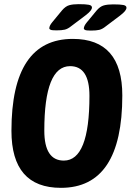

<svg xmlns="http://www.w3.org/2000/svg" viewBox="-20 -895 628 923"><path d="M273 8Q35 8 35 -266Q35 -708 330 -708Q568 -708 568 -436Q568 8 273 8ZM287 -123Q410 -123 410 -434Q410 -577 317 -577Q193 -577 193 -267Q193 -123 287 -123ZM251 -749Q229 -749 223 -752Q217 -755 217 -759Q217 -771 231 -788L278 -845Q295 -865 313 -870Q331 -875 358 -875Q392 -875 407 -872Q422 -869 422 -859Q422 -852 415 -843Q408 -834 391 -821L322 -769Q306 -756 291.5 -752.5Q277 -749 251 -749ZM417 -748Q395 -748 389 -751Q383 -754 383 -758Q383 -770 397 -787L444 -844Q461 -864 479 -869Q497 -874 524 -874Q558 -874 573 -871Q588 -868 588 -858Q588 -851 581 -842Q574 -833 557 -820L488 -768Q472 -755 457.5 -751.5Q443 -748 417 -748Z"/></svg>

Font: Asap Condensed
Style: Bold Italic
Weight: 700
Width: 3
Italic angle: -6°
Designer: Pablo Cosgaya
Foundry: Omnibus-Type
Version: Version 3.001; ttfautohint (v1.8.4.7-5d5b)